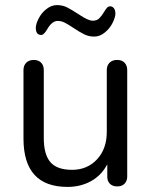

<svg xmlns="http://www.w3.org/2000/svg" viewBox="-20 -735 601 762"><path d="M248 6.8Q73.2 6.8 73.2 -185.1V-457Q73.2 -475.1 84.2 -486.1Q95.2 -497.1 114 -497.1Q132.8 -497.1 143.3 -486.1Q153.8 -475.1 153.8 -457V-187Q153.8 -122.1 179.9 -91.6Q206.1 -61 266.1 -61Q326.2 -61 365 -102.5Q403.8 -144 403.8 -211.9V-457Q403.8 -475.1 414.8 -486.1Q425.8 -497.1 444.8 -497.1Q463.9 -497.1 474.4 -486.1Q484.9 -475.1 484.9 -457V-34.2Q484.9 -17.1 474.4 -6.1Q463.9 4.9 445.3 4.9Q426.8 4.9 416.3 -5.6Q405.8 -16.1 405.8 -33.2V-83Q382.8 -39.1 341.3 -16.1Q299.8 6.8 248 6.8ZM144 -596.2Q122.1 -596.2 122.1 -624.5Q122.1 -639.2 133.1 -661.1Q144 -683.1 164.1 -699Q184.1 -714.8 206.1 -714.8Q228 -714.8 246.1 -705.8Q264.2 -696.8 297.6 -674.8Q331.1 -652.8 347.7 -652.8Q364.3 -652.8 373.5 -661.9Q382.8 -670.9 391.4 -685.1Q399.9 -699.2 405 -704.6Q410.2 -710 418 -710Q425.8 -710 431.9 -702.4Q438 -694.8 438 -680.9Q438 -667 427 -644.5Q416 -622.1 396 -606Q376 -589.8 354 -589.8Q332 -589.8 314 -598.9Q295.9 -607.9 272.5 -623.5Q249 -639.2 236.1 -645.5Q223.1 -651.9 209 -651.9Q186 -651.9 167 -618.2Q153.8 -596.2 144 -596.2Z"/></svg>

Font: Nunito-Regular
Style: Regular
Weight: 400
Designer: Vernon Adams
Foundry: newtypography
Version: Version 3.000